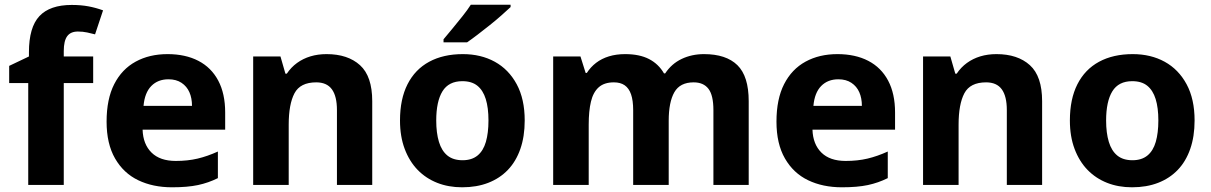

<svg xmlns="http://www.w3.org/2000/svg" viewBox="-20 -786 5145 816"><path d="M376 -433H251V0H100V-433H19V-506L103 -546V-564Q103 -670 147.5 -717.5Q192 -765 285 -765Q324 -765 356 -759Q388 -753 418 -742L384 -640Q369 -644 350.5 -648Q332 -652 311 -652Q280 -652 265.5 -632Q251 -612 251 -569V-546H376Z M692 -556Q768 -556 823 -527.5Q878 -499 907.5 -443.5Q937 -388 937 -308V-235H586Q588 -173 624 -137.5Q660 -102 727 -102Q778 -102 820 -112Q862 -122 906 -142V-29Q866 -9 821.5 0.5Q777 10 711 10Q630 10 567.5 -20Q505 -50 469 -112.5Q433 -175 433 -269Q433 -365 465.5 -428.5Q498 -492 556.5 -524Q615 -556 692 -556ZM696 -449Q651 -449 623 -420.5Q595 -392 590 -336H796Q796 -369 785 -394Q774 -419 751.5 -434Q729 -449 696 -449Z M1368 -556Q1458 -556 1510 -509Q1562 -462 1562 -356V0H1412V-318Q1412 -377 1390.5 -406.5Q1369 -436 1324 -436Q1256 -436 1231.5 -389.5Q1207 -343 1207 -256V0H1056V-546H1172L1193 -473H1199Q1217 -500 1242.5 -518.5Q1268 -537 1299.5 -546.5Q1331 -556 1368 -556Z M2210 -274Q2210 -206 2191.5 -153Q2173 -100 2138.5 -64Q2104 -28 2055 -9Q2006 10 1944 10Q1886 10 1838 -9Q1790 -28 1755 -64Q1720 -100 1700 -153Q1680 -206 1680 -274Q1680 -365 1712 -428Q1744 -491 1804 -523.5Q1864 -556 1947 -556Q2024 -556 2083 -523.5Q2142 -491 2176 -428Q2210 -365 2210 -274ZM1834 -274Q1834 -221 1845.5 -183Q1857 -145 1881.5 -125Q1906 -105 1946 -105Q1985 -105 2009.5 -125Q2034 -145 2045 -183Q2056 -221 2056 -274Q2056 -328 2044.5 -365Q2033 -402 2009 -421.5Q1985 -441 1945 -441Q1887 -441 1860.5 -398Q1834 -355 1834 -274ZM2150 -756Q2135 -742 2112 -721.5Q2089 -701 2062 -679.5Q2035 -658 2009.5 -638.5Q1984 -619 1965 -606H1865V-619Q1881 -638 1902.5 -664Q1924 -690 1945.5 -717Q1967 -744 1981 -766H2150Z M2972 -556Q3066 -556 3114 -509Q3162 -462 3162 -356V0H3012V-318Q3012 -381 2991 -408.5Q2970 -436 2928 -436Q2870 -436 2846 -394Q2822 -352 2822 -273V0H2671V-318Q2671 -359 2662 -385Q2653 -411 2635 -423.5Q2617 -436 2589 -436Q2548 -436 2524.5 -415Q2501 -394 2491.5 -354Q2482 -314 2482 -256V0H2331V-546H2447L2469 -476H2474Q2490 -501 2513.5 -519Q2537 -537 2568 -546.5Q2599 -556 2637 -556Q2698 -556 2738.5 -535Q2779 -514 2802 -474H2807Q2834 -515 2877 -535.5Q2920 -556 2972 -556Z M3539 -556Q3615 -556 3670 -527.5Q3725 -499 3754.5 -443.5Q3784 -388 3784 -308V-235H3433Q3435 -173 3471 -137.5Q3507 -102 3574 -102Q3625 -102 3667 -112Q3709 -122 3753 -142V-29Q3713 -9 3668.5 0.5Q3624 10 3558 10Q3477 10 3414.5 -20Q3352 -50 3316 -112.5Q3280 -175 3280 -269Q3280 -365 3312.5 -428.5Q3345 -492 3403.5 -524Q3462 -556 3539 -556ZM3543 -449Q3498 -449 3470 -420.5Q3442 -392 3437 -336H3643Q3643 -369 3632 -394Q3621 -419 3598.5 -434Q3576 -449 3543 -449Z M4215 -556Q4305 -556 4357 -509Q4409 -462 4409 -356V0H4259V-318Q4259 -377 4237.5 -406.5Q4216 -436 4171 -436Q4103 -436 4078.5 -389.5Q4054 -343 4054 -256V0H3903V-546H4019L4040 -473H4046Q4064 -500 4089.5 -518.5Q4115 -537 4146.5 -546.5Q4178 -556 4215 -556Z M5057 -274Q5057 -206 5038.5 -153Q5020 -100 4985.5 -64Q4951 -28 4902 -9Q4853 10 4791 10Q4733 10 4685 -9Q4637 -28 4602 -64Q4567 -100 4547 -153Q4527 -206 4527 -274Q4527 -365 4559 -428Q4591 -491 4651 -523.5Q4711 -556 4794 -556Q4871 -556 4930 -523.5Q4989 -491 5023 -428Q5057 -365 5057 -274ZM4681 -274Q4681 -221 4692.5 -183Q4704 -145 4728.5 -125Q4753 -105 4793 -105Q4832 -105 4856.5 -125Q4881 -145 4892 -183Q4903 -221 4903 -274Q4903 -328 4891.5 -365Q4880 -402 4856 -421.5Q4832 -441 4792 -441Q4734 -441 4707.5 -398Q4681 -355 4681 -274Z"/></svg>

Font: Noto Sans Lao Looped
Style: Bold
Weight: 700
Designer: Mark Frömberg, Ben Mitchell
Foundry: The Fontpad Ltd
Version: Version 1.001